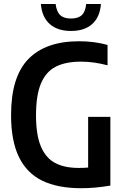

<svg xmlns="http://www.w3.org/2000/svg" viewBox="-20 -962 640 989"><path d="M548.5 -360V-6Q469 7.5 398.5 7.5Q277.5 7.5 197.8 -31.2Q118 -70 77.5 -153.2Q37 -236.5 37 -369.5Q37 -566.5 126.2 -658Q215.5 -749.5 387.5 -749.5Q465.5 -749.5 534 -730.5V-625.5Q462.5 -644.5 398.5 -644.5Q318 -644.5 267.2 -618.5Q216.5 -592.5 191 -532Q165.5 -471.5 165.5 -368Q165.5 -268 190.2 -208.5Q215 -149 263 -123Q311 -97 386 -97Q413.5 -97 434 -99V-360ZM190.5 -941.5H266.5Q271.5 -901.5 290.2 -884Q309 -866.5 345.5 -866.5Q382.5 -866.5 401.2 -884Q420 -901.5 424 -941.5H500Q494.5 -873.5 454.8 -838Q415 -802.5 345.5 -802.5Q276.5 -802.5 236.2 -838.2Q196 -874 190.5 -941.5Z"/></svg>

Font: Encode Sans Condensed SemiBold
Style: Regular
Weight: 600
Width: 3
Designer: Multiple Designers
Foundry: Impallari Type
Version: Version 2.000